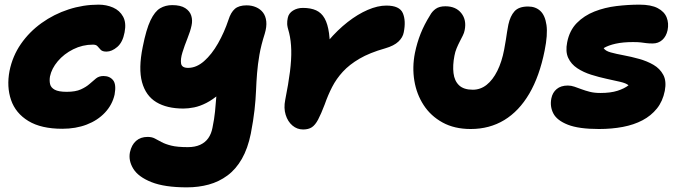

<svg xmlns="http://www.w3.org/2000/svg" viewBox="-20 -545 2934 826"><path d="M248 9Q157 9 102 -24.5Q47 -58 27.5 -115Q8 -172 21 -240Q34 -304 70 -356Q106 -408 159 -446Q212 -484 275 -504.5Q338 -525 404 -525Q438 -525 466.5 -512.5Q495 -500 509.5 -473.5Q524 -447 516 -406Q508 -363 484.5 -343Q461 -323 438 -323Q421 -323 413.5 -330.5Q406 -338 400 -345.5Q394 -353 380 -353Q335 -353 295 -333Q255 -313 228.5 -281.5Q202 -250 195 -216Q192 -198 195.5 -183Q199 -168 215.5 -159Q232 -150 267 -150Q305 -150 328 -160.5Q351 -171 365.5 -184Q380 -197 393 -207.5Q406 -218 425 -218Q452 -218 466.5 -200Q481 -182 473 -138Q463 -94 431.5 -60.5Q400 -27 353 -9Q306 9 248 9Z M784 261Q688 261 631.5 238.5Q575 216 553.5 181Q532 146 539 110Q546 78 565.5 61Q585 44 615 44Q633 44 645.5 50.5Q658 57 674.5 66Q691 75 717 81.5Q743 88 788 88Q819 88 841 78Q863 68 876 49.5Q889 31 894 5Q902 -34 905 -64.5Q908 -95 910 -122Q912 -149 914.5 -177.5Q917 -206 924 -240L982 -205Q953 -166 924 -141Q895 -116 867.5 -102Q840 -88 815 -83Q790 -78 769 -78Q698 -78 652.5 -105.5Q607 -133 591 -191.5Q575 -250 594 -343Q609 -419 627.5 -457.5Q646 -496 669 -509.5Q692 -523 721 -523Q757 -523 777 -510Q797 -497 803 -477Q809 -457 804 -435Q799 -411 786.5 -380Q774 -349 765 -320Q756 -291 759 -272Q762 -253 789 -253Q825 -253 858 -282Q891 -311 918 -358.5Q945 -406 963 -460Q973 -492 990.5 -507Q1008 -522 1041 -522Q1063 -522 1081.5 -514Q1100 -506 1111.5 -491Q1123 -476 1125.5 -453Q1128 -430 1119 -400Q1103 -350 1096 -309Q1089 -268 1086 -231Q1083 -194 1081.5 -155.5Q1080 -117 1075 -72Q1070 -27 1059 30Q1046 94 1020.5 138.5Q995 183 958.5 210Q922 237 878 249Q834 261 784 261Z M1284 12Q1258 12 1238 -5Q1218 -22 1209 -51Q1200 -80 1207 -115Q1221 -185 1227.5 -237Q1234 -289 1233 -329.5Q1232 -370 1224 -403Q1216 -429 1215.5 -441.5Q1215 -454 1218 -468Q1222 -488 1240.5 -499.5Q1259 -511 1283 -511Q1317 -511 1340 -500.5Q1363 -490 1376.5 -466Q1390 -442 1395.5 -402Q1401 -362 1399 -303L1320 -265Q1352 -322 1392 -369Q1432 -416 1475.5 -450Q1519 -484 1562 -502.5Q1605 -521 1642 -521Q1699 -521 1713 -488.5Q1727 -456 1717 -406Q1713 -384 1694 -366Q1675 -348 1637 -337Q1570 -318 1526.5 -292.5Q1483 -267 1455 -236.5Q1427 -206 1409 -171Q1391 -136 1377 -96Q1361 -54 1348.5 -30.5Q1336 -7 1321.5 2.5Q1307 12 1284 12Z M2005 10Q1935 10 1884 -18Q1833 -46 1802.5 -93Q1772 -140 1762.5 -198Q1753 -256 1765 -317Q1774 -361 1789.5 -400Q1805 -439 1830 -479Q1839 -496 1854.5 -507Q1870 -518 1896 -518Q1941 -518 1964.5 -488.5Q1988 -459 1979 -415Q1977 -404 1971 -392Q1965 -380 1958 -366.5Q1951 -353 1944.5 -337.5Q1938 -322 1935 -305Q1927 -264 1931 -230.5Q1935 -197 1955 -178Q1975 -159 2014 -159Q2047 -159 2073.5 -180Q2100 -201 2119.5 -240Q2139 -279 2149 -332Q2154 -357 2156.5 -375Q2159 -393 2161.5 -408Q2164 -423 2167 -439Q2175 -476 2193.5 -496.5Q2212 -517 2252 -517Q2284 -517 2304.5 -498Q2325 -479 2331 -437.5Q2337 -396 2323 -327Q2301 -217 2257 -142Q2213 -67 2149.5 -28.5Q2086 10 2005 10Z M2557 10Q2470 10 2423 -8.5Q2376 -27 2360.5 -57Q2345 -87 2352 -122Q2357 -147 2375 -162Q2393 -177 2423 -177Q2437 -177 2451.5 -172Q2466 -167 2482 -161Q2498 -155 2517.5 -150Q2537 -145 2563 -145Q2607 -145 2636.5 -154.5Q2666 -164 2684 -178Q2674 -187 2648 -193Q2622 -199 2589.5 -206Q2557 -213 2523.5 -223.5Q2490 -234 2463.5 -251.5Q2437 -269 2424.5 -296Q2412 -323 2420 -363Q2430 -414 2461.5 -446Q2493 -478 2537.5 -495.5Q2582 -513 2632.5 -519Q2683 -525 2731 -525Q2781 -525 2809.5 -510Q2838 -495 2848 -470Q2858 -445 2852 -415Q2846 -388 2829 -373Q2812 -358 2788 -358Q2771 -358 2760 -359.5Q2749 -361 2737 -362.5Q2725 -364 2703 -364Q2660 -364 2628.5 -357Q2597 -350 2577 -338Q2584 -326 2607.5 -319.5Q2631 -313 2663.5 -307Q2696 -301 2730 -291.5Q2764 -282 2791.5 -266Q2819 -250 2833.5 -223Q2848 -196 2840 -154Q2831 -109 2806 -78Q2781 -47 2744 -27.5Q2707 -8 2659.5 1Q2612 10 2557 10Z"/></svg>

Font: Shantell Sans ExtraBold
Style: Italic
Weight: 800
Italic angle: -11°
Designer: Stephen Nixon, Anya Danilova, Shantell Martin
Foundry: Arrow Type
Version: Version 1.011;[c5ecc13dd]